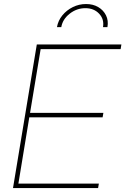

<svg xmlns="http://www.w3.org/2000/svg" viewBox="-20 -953 635 973"><path d="M45.9 0 166.5 -727.5H595.2L591.3 -704.1H186L132.3 -380.9H503.9L500 -358.4H128.4L73.2 -22.5H481L477.1 0ZM416 -932.6Q451.7 -932.6 478 -917Q504.4 -901.4 517.3 -875Q530.3 -848.6 524.4 -815.4H502Q508.8 -855.5 482.4 -883.5Q456.1 -911.6 412.6 -911.6Q368.7 -911.6 333 -883.5Q297.4 -855.5 290.5 -815.4H268.6Q274.4 -848.6 295.9 -875Q317.4 -901.4 348.9 -917Q380.4 -932.6 416 -932.6Z"/></svg>

Font: Inter 28pt Thin
Style: Italic
Weight: 250
Italic angle: -9.3988°
Designer: Rasmus Andersson
Foundry: rsms
Version: Version 4.001;git-66647c0bb